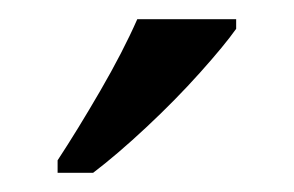

<svg xmlns="http://www.w3.org/2000/svg" viewBox="-20 -786 306 200"><path d="M40 -619Q61 -651 84.5 -691.5Q108 -732 123 -766H226V-756Q214 -739 188.5 -710.5Q163 -682 132.5 -653.5Q102 -625 77 -606H40Z"/></svg>

Font: Noto Serif Myanmar SemiCondensed
Style: Regular
Weight: 400
Width: 4
Designer: Ben Mitchell and the Monotype Design Team
Foundry: Monotype Imaging Inc.
Version: Version 2.106; ttfautohint (v1.8.4.7-5d5b)